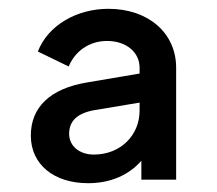

<svg xmlns="http://www.w3.org/2000/svg" viewBox="-20 -775 492 436"><path d="M180 -359C232 -359 273 -378 301 -410V-367H380V-621C380 -700 317 -755 226 -755C155 -755 89 -718 66 -658L136 -624C150 -658 182 -682 223 -682C266 -682 297 -657 297 -621V-608L179 -588C93 -574 50 -531 50 -467C50 -402 102 -359 180 -359ZM137 -471C137 -500 155 -518 195 -525L297 -542V-524C297 -468 254 -424 193 -424C161 -424 137 -443 137 -471Z"/></svg>

Font: Mluvka Medium
Style: Regular
Weight: 500
Designer: Modified by Jiří Krblich, Original typeface by Gumpita Rahayu
Foundry: Gumpita Rahayu & Jiří Krblich
Version: Version 2.000;Glyphs 3.1.1 (3134)